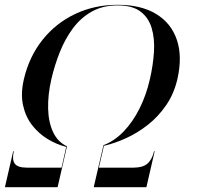

<svg xmlns="http://www.w3.org/2000/svg" viewBox="-32 -780 828 800"><path d="M25.5 -150Q17.5 -115 29.5 -98.2Q41.5 -81.5 80 -81.5H224.5L244 -168Q204 -178 166.8 -200.5Q129.5 -223 102 -258.2Q74.5 -293.5 64 -341.5Q53.5 -389.5 67.5 -450Q89.5 -544 145 -613.8Q200.5 -683.5 281.2 -721.8Q362 -760 458.5 -760Q555.5 -760 618.5 -721.8Q681.5 -683.5 705 -613.8Q728.5 -544 707 -450Q693 -389.5 660.5 -342Q628 -294.5 584.5 -260.2Q541 -226 493.2 -204.2Q445.5 -182.5 401 -172.5L380 -81.5H524.5Q563 -81.5 582.2 -98.2Q601.5 -115 610 -150H612.5L578 0H358.5L399 -174.5V-175Q445 -192.5 483.2 -232.2Q521.5 -272 549.5 -328Q577.5 -384 592.5 -450Q606 -508.5 609.5 -563.5Q613 -618.5 600.2 -662.2Q587.5 -706 553.5 -731.8Q519.5 -757.5 458 -757.5Q396.5 -757.5 350.5 -731.8Q304.5 -706 272 -662.2Q239.5 -618.5 217.5 -563.5Q195.5 -508.5 182 -450Q167 -384.5 168.5 -327.2Q170 -270 189.5 -229Q209 -188 247 -170.5V-170L208 0H-11.5L23 -150Z"/></svg>

Font: Bodoni* 72pt
Style: Italic
Weight: 400
Italic angle: -13°
Version: Version 2.3